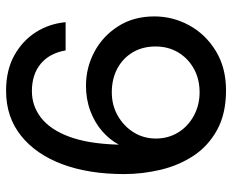

<svg xmlns="http://www.w3.org/2000/svg" viewBox="-86 -666 764 632"><g transform="rotate(-90 296.0 -350.0)"><path d="M315 12Q238 12 185 -17Q132 -46 100 -94Q68 -142 53.5 -202Q39 -262 39 -324Q39 -440 71.5 -527Q104 -614 165.5 -663Q227 -712 313 -712Q381 -712 429.5 -685Q478 -658 506 -614Q534 -570 539 -516H446Q437 -569 402 -598Q367 -627 312 -627Q263 -627 224 -596.5Q185 -566 162 -504Q139 -442 136 -346Q136 -345 136 -344Q136 -343 136 -341Q152 -371 180 -395.5Q208 -420 246.5 -434.5Q285 -449 330 -449Q389 -449 441 -421.5Q493 -394 525.5 -343Q558 -292 558 -224Q558 -163 528.5 -109Q499 -55 444 -21.5Q389 12 315 12ZM308 -75Q352 -75 386 -94Q420 -113 439.5 -145.5Q459 -178 459 -220Q459 -263 439.5 -295.5Q420 -328 386 -346Q352 -364 308 -364Q265 -364 230.5 -344Q196 -324 176 -291.5Q156 -259 156 -219Q156 -178 176 -145.5Q196 -113 231 -94Q266 -75 308 -75Z"/></g></svg>

Font: DM Sans 9pt 36pt Medium
Style: Regular
Weight: 500
Version: Version 4.004;gftools[0.9.30]